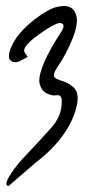

<svg xmlns="http://www.w3.org/2000/svg" viewBox="-20 -672 321 641"><path d="M186.1 -334C187 -300.5 174.2 -269.7 147.8 -241.6C122.3 -213.4 95.9 -184.8 68.6 -155.8C53.7 -140.8 40 -125 27.7 -108.2C0.4 -70.4 -5.7 -51.5 9.2 -51.5L97.7 -128C155.8 -172 196.7 -220 220.4 -271.9C244.2 -326.5 245.5 -363 224.4 -381.5C212.1 -392 197.6 -399.5 180.8 -403.9C166.8 -408.3 159.7 -413.6 159.7 -419.8C159.7 -426.8 164.1 -436.9 172.9 -450.1C191.4 -476.5 208.1 -508.2 223.1 -545.2C235.4 -576.8 239.4 -601.5 235 -619.1C227 -649.9 202.8 -659.1 162.4 -646.8C145.6 -641.5 122.8 -627.9 93.7 -605.9C68.2 -585.6 48.4 -565.4 34.3 -545.2C13.2 -512.6 5.7 -488.8 11.9 -473.9C18 -465.1 28.2 -462.4 42.2 -466C45.8 -467.7 55.9 -473 72.6 -481.8C70 -486.2 66.9 -490.6 63.4 -495C52.8 -509.1 73.5 -533.3 125.4 -567.6C145.6 -581.7 162.8 -590.9 176.9 -595.3C195.4 -595.3 197.1 -584.3 182.2 -562.3C135.5 -490.2 111.8 -436.9 110.9 -402.6C112.6 -385 119.2 -371.8 130.7 -363C144.8 -355.1 157.1 -352 167.6 -353.8C180 -356.4 186.1 -349.8 186.1 -334Z"/></svg>

Font: Impossible
Style: Reguler
Weight: 400
Designer: Ahsan Design
Foundry: Designer
Version: Version 3.16.0